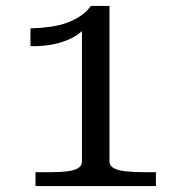

<svg xmlns="http://www.w3.org/2000/svg" viewBox="-20 -629 600 649"><path d="M350 -83Q350 -69 364 -61Q378 -53 404 -50Q430 -47 465 -47H507V0H100V-47H152Q185 -47 208.5 -50Q232 -53 244.5 -61Q257 -69 257 -83V-524Q253 -520 249 -517Q231 -503 205 -492.5Q179 -482 147.5 -477Q116 -472 83 -473V-533Q119 -534 150.5 -538.5Q182 -543 207.5 -552.5Q233 -562 253.5 -576Q274 -590 287 -609H350Z"/></svg>

Font: Roboto Serif 20pt
Style: Regular
Weight: 400
Designer: Greg Gazdowicz
Foundry: Commercial Type
Version: Version 1.008